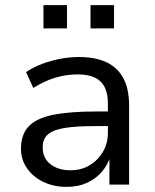

<svg xmlns="http://www.w3.org/2000/svg" viewBox="-20 -722 605 751"><path d="M241 9Q190 9 149.5 -10.5Q109 -30 85.5 -64Q62 -98 62 -140Q62 -195 91.5 -227Q121 -259 186 -272.5Q251 -286 358 -286H416V-229H361Q301 -229 260 -225Q219 -221 194 -211.5Q169 -202 158 -186Q147 -170 147 -145Q147 -104 177 -80Q207 -56 256 -56Q298 -56 330.5 -75.5Q363 -95 382.5 -128Q402 -161 402 -202V-316Q402 -376 373 -403.5Q344 -431 283 -431Q240 -431 197.5 -418.5Q155 -406 110 -378L82 -440Q110 -459 144.5 -472Q179 -485 216 -492Q253 -499 288 -499Q352 -499 395.5 -479Q439 -459 462 -417Q485 -375 485 -309V0H408V-111H412Q401 -76 377.5 -49Q354 -22 319.5 -6.5Q285 9 241 9ZM334 -611V-702H426V-611ZM150 -611V-702H242V-611Z"/></svg>

Font: Nunito Sans 10pt
Style: Regular
Weight: 400
Designer: Vernon Adams
Foundry: Vernon Adams
Version: Version 3.101;gftools[0.9.27]